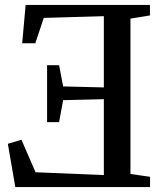

<svg xmlns="http://www.w3.org/2000/svg" viewBox="-20 -763 666 783"><path d="M512 -53.5 592 -42V0H42.5L12 -176.5L67.5 -193L125 -60.5L403.5 -49V-358.5L237.5 -354.5L221 -265H172V-497H221L237.5 -410.5L403.5 -406.5V-697L158.5 -690L124 -586.5H70.5L84.5 -743H591.5V-700L512 -687Z"/></svg>

Font: Merriweather 48pt
Style: Regular
Weight: 400
Version: Version 2.100